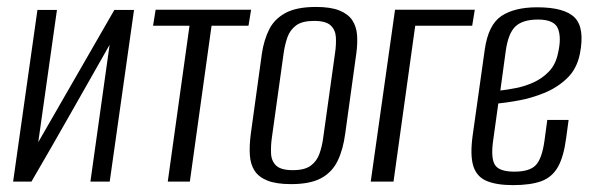

<svg xmlns="http://www.w3.org/2000/svg" viewBox="-20 -523 1705 553"><path d="M17.8 0 87.8 -494.3H144L90.2 -113.5L309.3 -494.3H366L296 0H240.4L295.7 -393.9Q239.3 -295 183.8 -196.9Q128.3 -98.9 70.6 0Z M463.2 0 525.8 -448.8H420.8L428.3 -495H703.2L695.7 -448.8H589.3L526.8 0Z M818.3 7.3Q776.2 7.3 750.9 -2.6Q725.6 -12.5 713.4 -31.1Q701.3 -49.7 699.6 -76.6Q697.9 -103.6 702.4 -138L734.4 -369.4Q740.2 -407.7 755.1 -437.9Q770 -468 802 -485.5Q833.9 -503 890.3 -503Q932.3 -503 957.6 -492.8Q982.9 -482.6 994.8 -464.5Q1006.6 -446.3 1008.4 -422.2Q1010.2 -398 1006.3 -369.4L974.3 -138.2Q968.3 -92.4 952.5 -59.8Q936.7 -27.1 905.1 -9.9Q873.5 7.3 818.3 7.3ZM823.5 -32.9Q857.7 -32.9 875.2 -46Q892.8 -59.2 900.2 -80.5Q907.6 -101.7 910.7 -124.8L945.2 -371.6Q948.6 -395 947.4 -415.7Q946.3 -436.5 932.5 -449.7Q918.7 -462.8 884.5 -462.8Q850.3 -462.8 832.7 -449.7Q815.2 -436.5 807.9 -415.7Q800.7 -395 797.2 -371.6L762.8 -124.8Q759.7 -101.7 760.7 -80.5Q761.7 -59.2 775.5 -46Q789.3 -32.9 823.5 -32.9Z M1047.8 0 1117.8 -495H1347.5L1340 -448.8H1175.9L1113.4 0Z M1457.6 10.2Q1410.3 10.2 1381.7 -1.8Q1353.1 -13.7 1343.3 -44.6Q1333.5 -75.5 1341.4 -133.1L1376.4 -381.5Q1386.7 -452 1424.3 -477Q1462 -502 1527 -502Q1606.5 -502 1635.6 -472Q1664.7 -442 1650.2 -367.9Q1641.3 -323.9 1612.5 -296.8Q1583.8 -269.7 1546.3 -254.8Q1508.9 -239.8 1473.1 -233.5Q1437.4 -227.1 1415.2 -225L1400.5 -119.1Q1393.2 -68.5 1405.3 -48.5Q1417.3 -28.6 1461.5 -28.6Q1505.8 -28.6 1523.6 -47.8Q1541.3 -67.1 1548.2 -117.7L1556.3 -177.6H1617.7L1610.7 -125.6Q1603.5 -71.2 1586.8 -41.9Q1570.1 -12.6 1539.2 -1.2Q1508.2 10.2 1457.6 10.2ZM1421.1 -262.3Q1440.8 -264.4 1466.5 -269.5Q1492.2 -274.5 1517.4 -286Q1542.5 -297.5 1561.5 -317.5Q1580.5 -337.6 1587 -369Q1597.6 -413.8 1587.2 -440.2Q1576.8 -466.7 1529.7 -466.7Q1486 -466.7 1464.9 -447.2Q1443.8 -427.6 1436.6 -375.8Z"/></svg>

Font: Alumni Sans SC Thin
Style: Italic
Weight: 100
Italic angle: -8°
Designer: Robert E. Leuschke
Foundry: Robert E. Leuschke
Version: Version 1.016